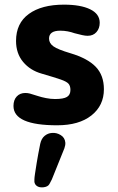

<svg xmlns="http://www.w3.org/2000/svg" viewBox="-20 -531 507 826"><path d="M226 8Q38 8 38 -75Q38 -101 52 -116Q66 -131 89 -131Q99 -131 108.5 -128.5Q118 -126 146 -117Q158 -113 178 -109Q198 -105 217 -105Q253 -105 268 -114Q283 -123 283 -144Q283 -161 275 -170.5Q267 -180 241 -189Q215 -198 160 -214Q110 -228 79.5 -264.5Q49 -301 49 -355Q49 -431 104 -471Q159 -511 255 -511Q327 -511 368 -491Q409 -471 409 -433Q409 -409 395 -393Q381 -377 357 -377Q347 -377 333.5 -380Q320 -383 301 -388Q287 -393 271.5 -396Q256 -399 239 -399Q191 -399 191 -365Q191 -345 210 -331.5Q229 -318 283 -302Q357 -280 392 -243.5Q427 -207 427 -147Q427 -77 373.5 -34.5Q320 8 226 8ZM165 275Q148 276 138.5 269Q129 262 128 251Q128 248 128 241Q128 234 130.5 217Q133 200 138 169Q143 138 153 88Q158 65 172 53.5Q186 42 203 41Q223 39 241 50Q259 61 261 82Q262 93 257 107L203 241Q199 249 192.5 261Q186 273 165 275Z"/></svg>

Font: Madimi One
Style: Regular
Weight: 400
Designer: Taurai Valerie Mtake, Mirko Velimirovic
Foundry: TaVaTake
Version: Version 1.000; ttfautohint (v1.8.4.7-5d5b)